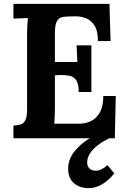

<svg xmlns="http://www.w3.org/2000/svg" viewBox="-20 -720 664 1000"><path d="M390 -241Q390 -283 377 -302Q364 -321 341.5 -325.5Q319 -330 292 -329L266 -328V-164Q266 -137 265 -113Q264 -89 262 -76H396Q426 -76 454 -89.5Q482 -103 500 -134.5Q518 -166 518 -220H583L578 0H50V-66Q73 -67 88.5 -72Q104 -77 112.5 -95Q121 -113 121 -153V-536Q121 -563 122.5 -588Q124 -613 125 -626Q109 -625 85 -624.5Q61 -624 50 -623V-700H550L556 -506H490Q490 -561 471 -589Q452 -617 424 -626.5Q396 -636 369 -635L333 -634Q312 -634 297 -628.5Q282 -623 274 -604.5Q266 -586 266 -547V-397H383L379 -484H456V-241ZM443 260Q395 260 365 234Q335 208 335 157Q335 110 367.5 69Q400 28 452 -3Q504 -34 561 -51V-5Q530 8 500 28.5Q470 49 451.5 75Q433 101 434 129Q435 147 446.5 158Q458 169 478 169Q508 169 540 140L575 183Q549 217 514 238.5Q479 260 443 260Z"/></svg>

Font: Lora
Style: Bold
Weight: 700
Designer: Olga Karpushina, Alexei Vanyashin (Cyrillic)
Foundry: Cyreal
Version: Version 3.006; ttfautohint (v1.8.4.7-5d5b);gftools[0.9.30]